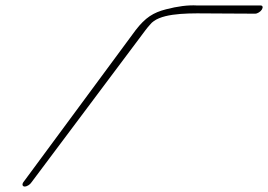

<svg xmlns="http://www.w3.org/2000/svg" viewBox="-20 -674 980 702"><path d="M94.8 -7 512.1 -564C517.5 -571 522.2 -577 528.7 -584C559.6 -624 649.6 -626 731.8 -625C779.8 -625 842 -624 913 -624C921 -624 932.5 -631 937.4 -639C942.4 -647 940.8 -654 932.8 -654H700.9C667.3 -656 629.5 -651 587 -640C540.4 -628 511.7 -610 476.1 -564L64.8 -7C59.9 1 62.4 8 70.4 8C78.4 8 89.9 1 94.8 -7Z"/></svg>

Font: MewTooHand
Style: UltimateItaWide
Weight: 400
Designer: Mew Too, Robert Jablonski
Version: Version 0.77